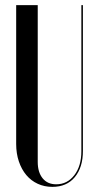

<svg xmlns="http://www.w3.org/2000/svg" viewBox="-20 -719 380 748"><path d="M127 -699V-88Q127 -48 146 -24.5Q165 -1 199 -1Q242 -1 269.5 -36.5Q297 -72 297 -130V-699H303V-131Q303 -67 271.5 -29Q240 9 184 9Q153 9 127 -3Q101 -15 82.5 -37Q64 -59 53.5 -90Q43 -121 43 -158V-699Z"/></svg>

Font: Moniqa SemBd Narrow Display
Style: Regular
Weight: 600
Width: 4
Designer: Rajesh Rajput
Foundry: Rajesh Rajput
Version: Version 1.000